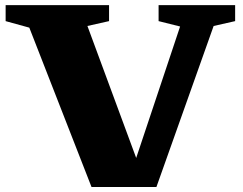

<svg xmlns="http://www.w3.org/2000/svg" viewBox="-20 -727 948 750"><path d="M94.5 -619 2 -644.5V-707H406V-644.5L321.5 -625.5L512 -110L683.5 -623.5L599.5 -644.5V-707H898.5V-644.5L814.5 -625.5L591 3.5H337.5Z"/></svg>

Font: Newsreader 6pt
Style: Bold
Weight: 700
Designer: Hugues Gentile
Foundry: Production Type
Version: Version 1.003; ttfautohint (v1.8.3)